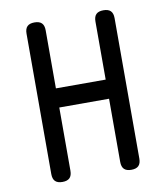

<svg xmlns="http://www.w3.org/2000/svg" viewBox="-84 -810 767 889"><g transform="rotate(-10 300.0 -365.0)"><path d="M417 -332H183V-35Q183 -12 172 -1Q161 10 138 10Q115 10 104 -1Q93 -12 93 -35V-695Q93 -718 104 -729Q115 -740 138 -740Q161 -740 172 -729Q183 -718 183 -695V-422H417V-695Q417 -718 428 -729Q439 -740 462 -740Q485 -740 496 -729Q507 -718 507 -695V-35Q507 -12 496 -1Q485 10 462 10Q439 10 428 -1Q417 -12 417 -35Z"/></g></svg>

Font: Maple Mono NL
Style: Regular
Weight: 400
Monospace: yes
Designer: subframe7536
Version: Version 7.000